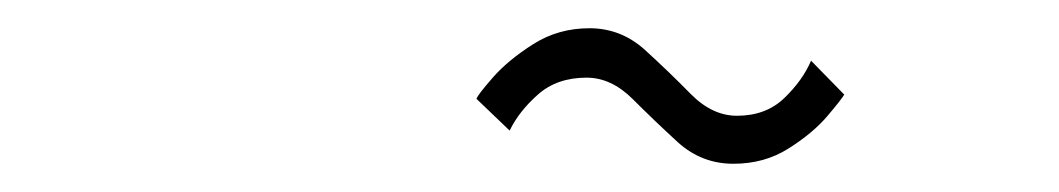

<svg xmlns="http://www.w3.org/2000/svg" viewBox="-20 -473 750 136"><path d="M499.5 -357Q477 -357 460.2 -372.2Q443.5 -387.5 428.2 -402.8Q413 -418 395.5 -418Q374.5 -418 361 -406Q347.5 -394 341 -380.5L317.5 -403Q318.5 -406 329.2 -418.2Q340 -430.5 357.8 -441.8Q375.5 -453 397.5 -453Q420 -453 437 -437.5Q454 -422 469.2 -406.5Q484.5 -391 502 -391Q522.5 -391 535.5 -403.5Q548.5 -416 554.5 -430L578 -406Q576 -402.5 565.8 -390.5Q555.5 -378.5 538.5 -367.8Q521.5 -357 499.5 -357Z"/></svg>

Font: League Mono Thin
Style: Regular
Weight: 100
Width: 6
Designer: Tyler Finck
Foundry: The League of Moveable Type / Tyler Finck
Version: Version 2.300;RELEASE